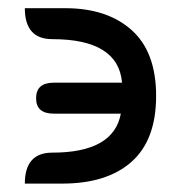

<svg xmlns="http://www.w3.org/2000/svg" viewBox="-20 -437 438 457"><path d="M127.9 0H39.1Q39.1 -73.7 104.5 -73.7Q250.5 -73.7 267.6 -166.5H107.9Q65.9 -166.5 65.9 -203.1Q65.9 -240.2 107.9 -240.2H270.5Q261.7 -343.8 104.5 -343.8Q39.1 -343.8 39.1 -417.5H135.3Q234.9 -417.5 293.2 -365.5Q351.6 -313.5 351.6 -208.5Q351.6 -104 293.2 -52Q234.9 0 127.9 0Z"/></svg>

Font: Bainsley
Style: Regular
Weight: 400
Designer: Paul James MIller
Foundry: High-Logic / Made with FontCreator
Version: Version 1.411;March 28, 2021;FontCreator 13.0.0.2683 64-bit